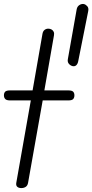

<svg xmlns="http://www.w3.org/2000/svg" viewBox="-30 -958 470 978"><path d="M78.5 0Q65.5 0 58 -6.5Q50.5 -13 53 -27L127 -446.5H21.5Q3.5 -446.5 -3.2 -453.5Q-10 -460.5 -10 -472.5Q-10 -484 -3.8 -490.8Q2.5 -497.5 21 -497.5H136L186.5 -786.5Q189 -799.5 197.2 -805.8Q205.5 -812 215.5 -812Q225 -812 232.2 -808Q239.5 -804 243.2 -796.5Q247 -789 245 -778.5L196 -497.5H318Q336.5 -497.5 342.8 -490.8Q349 -484 349 -472.5Q349 -460.5 342.8 -453.5Q336.5 -446.5 318 -446.5H187.5L113 -27Q110.5 -12.5 101 -6.2Q91.5 0 78.5 0ZM340.5 -621Q329 -623.5 321 -632.8Q313 -642 315.5 -656L360.5 -910Q363 -925 374.8 -932.5Q386.5 -940 399 -937Q405.5 -935.5 414 -926.8Q422.5 -918 419.5 -902L368.5 -646.5Q366 -633 358.8 -626Q351.5 -619 340.5 -621Z"/></svg>

Font: Edu AU VIC WA NT Pre
Style: Regular
Weight: 400
Designer: Tina and Corey Anderson, Eben Sorkin, Mirko Velimirovic
Foundry: Google for Education
Version: Version 1.001